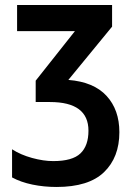

<svg xmlns="http://www.w3.org/2000/svg" viewBox="-20 -734 539 764"><path d="M426 -714V-628L252 -416Q353 -408 404 -352.5Q455 -297 455 -208Q455 -108 394 -49Q333 10 205 10Q155 10 109 0.5Q63 -9 28 -28V-140Q62 -118 107.5 -105.5Q153 -93 192 -93Q268 -93 300 -123.5Q332 -154 332 -214Q332 -328 179 -328H122V-413L278 -610H48V-714Z"/></svg>

Font: Noto Sans Condensed SemiBold
Style: Regular
Weight: 600
Width: 3
Designer: Monotype Design Team
Foundry: Monotype Imaging Inc.
Version: Version 2.013; ttfautohint (v1.8.4.7-5d5b)